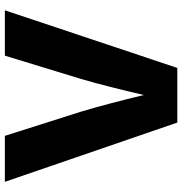

<svg xmlns="http://www.w3.org/2000/svg" viewBox="1 -769 768 810"><g transform="rotate(-90 385.0 -364.0)"><path d="M272.9 0H503.4L746.6 -727.5H555.2L458 -409.7C433.6 -326.7 411.6 -238.3 389.2 -141.1C365.7 -237.8 342.8 -327.1 317.9 -409.7L216.8 -727.5H22.9Z"/></g></svg>

Font: Inter ExtraBold
Style: Regular
Weight: 800
Designer: Rasmus Andersson
Foundry: rsms
Version: Version 4.001;git-9221beed3